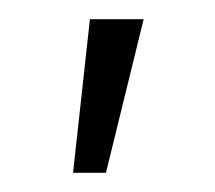

<svg xmlns="http://www.w3.org/2000/svg" viewBox="-20 -767 223 199"><path d="M73.2 -747.1H128.9L89.8 -587.9H55.7Z"/></svg>

Font: Pretendard Std ExtraLight
Style: Regular
Weight: 200
Designer: Base glyphs from Inter by Rasmus Andersson; Hangeul glyphs from Noto Sans CJK(Source Han Sans) by Jang Soo-young and Kan
Foundry: Kil Hyung-jin
Version: Version 1.309